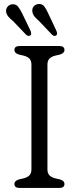

<svg xmlns="http://www.w3.org/2000/svg" viewBox="-20 -927 389 947"><path d="M214 -91.5Q214 -72 224.2 -62Q234.5 -52 252 -47.5L276 -42Q298 -35 298 -20Q298 0 273 0H76.5Q51 0 51 -20Q51 -35 73 -42L97 -47.5Q115 -52 125 -62Q135 -72 135 -91.5V-608.5Q135 -628 125 -638Q115 -648 97 -652.5L73 -658Q51 -665 51 -680Q51 -700 76.5 -700H273Q298 -700 298 -680Q298 -665 276 -658L252 -652.5Q234.5 -648 224.2 -638Q214 -628 214 -608.5ZM218.5 -859.5 258 -775.5Q261 -768.5 261.5 -762.5Q262 -756.5 257.5 -752.5Q248 -745.5 236.5 -756L171 -825Q158 -835.5 149.8 -846.2Q141.5 -857 139.5 -869.5Q137.5 -884 145.5 -894.5Q153.5 -905 168 -907Q187 -909.5 197.8 -896Q208.5 -882.5 218.5 -859.5ZM90 -859.5 130.5 -775.5Q133 -769 133.8 -763Q134.5 -757 130.5 -753Q121.5 -745.5 109 -755.5L43.5 -824Q30.5 -834 21.8 -844.2Q13 -854.5 10.5 -867Q8 -881.5 16 -892.2Q24 -903 37.5 -905.5Q57 -908.5 68 -895.5Q79 -882.5 90 -859.5Z"/></svg>

Font: Fraunces 9pt S100 Light
Style: Regular
Weight: 300
Version: Version 1.000; ttfautohint (v1.8.3)